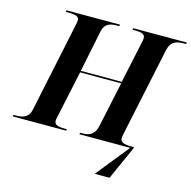

<svg xmlns="http://www.w3.org/2000/svg" viewBox="-152 -841 1171 1178"><g transform="rotate(15 433.0 -252.0)"><path d="M553 210H647L741 0L743 -10H728C672 -10 656 -22 656 -44C656 -49 657 -60 662 -82L779 -636C792 -696 831 -704 875 -704H888L890 -714H550L548 -704H561C613 -704 628 -693 628 -671C628 -666 626 -654 622 -636L567 -378H307L361 -643C372 -696 409 -704 451 -704H464L466 -714H126L124 -704H137C195 -704 209 -694 209 -671C209 -667 207 -654 203 -636L84 -70C73 -18 33 -10 -9 -10H-22L-24 0H315L317 -10H304C255 -10 237 -18 237 -44C237 -49 239 -60 242 -72L305 -368H566L505 -82C491 -18 454 -10 414 -10H401L399 0H722Z"/></g></svg>

Font: Noto Serif Display
Style: Bold Italic
Weight: 700
Italic angle: -12°
Designer: Monotype Design Team
Foundry: Monotype Imaging Inc.
Version: Version 2.009